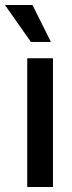

<svg xmlns="http://www.w3.org/2000/svg" viewBox="-51 -749 290 769"><path d="M58.1 -515.6V0H161.1V-515.6ZM-31.2 -729 72.8 -581.1H152.8L79.1 -729Z"/></svg>

Font: Inteeer Medium
Style: Regular
Weight: 500
Designer: Rasmus Andersson
Foundry: rsms
Version: Version 4.001;Glyphs 3.4 (3402)